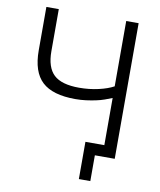

<svg xmlns="http://www.w3.org/2000/svg" viewBox="-92 -783 826 990"><g transform="rotate(10 321.5 -287.5)"><path d="M449 0V135H389V-60H488V-307Q471 -300 450 -292.5Q429 -285 405 -280Q381 -275 354.5 -271.5Q328 -268 299 -268Q180 -268 125 -319Q70 -370 70 -483V-710H135V-490Q135 -405 175.5 -367Q216 -329 308 -329Q361 -329 409 -340Q457 -351 488 -368V-710H553V0Z"/></g></svg>

Font: Rising Sun Light
Style: Regular
Weight: 300
Designer: Matt McInerney, Pablo Impallari, Rodrigo Fuenzalida (Raleway font), Stephen Hutchings (Greek), Cristiano Sobral (main ch
Foundry: The Rising Sun Project Authors
Version: Version 4.327; ttfautohint (v1.8.4.7-5d5b-dirty)